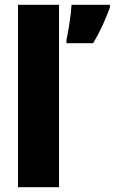

<svg xmlns="http://www.w3.org/2000/svg" viewBox="-20 -846 478 800"><path d="M226 -66V-826H55V-66ZM438 -815V-826H278C276 -785 265 -716 257 -680V-666H368C398 -716 419 -763 438 -815Z"/></svg>

Font: Noto Sans Malayalam UI Condensed Black
Style: Regular
Weight: 900
Width: 3
Designer: Jelle Bosma - Monotype Design Team
Foundry: Monotype Imaging Inc.
Version: Version 2.104